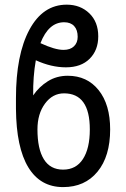

<svg xmlns="http://www.w3.org/2000/svg" viewBox="-20 -780 533 811"><path d="M266.1 -460Q348.1 -460 396.7 -399.2Q445.3 -338.4 445.3 -233.4Q445.3 -119.6 391.8 -54.7Q338.4 10.3 246.6 10.3Q150.4 10.3 99.6 -73.2Q48.8 -156.7 47.4 -320.3V-365.2Q47.4 -548.8 104.2 -654.5Q161.1 -760.3 261.7 -760.3Q319.3 -760.3 357.2 -723.9Q395 -687.5 395 -626.5Q395 -567.9 358.6 -531.7Q322.3 -495.6 258.3 -495.6Q196.8 -495.6 131.3 -525.4Q119.1 -456.5 120.1 -377Q145 -413.6 182.1 -436.8Q219.2 -460 266.1 -460ZM250.5 -385.7Q202.1 -385.7 170.2 -342.5Q138.2 -299.3 138.2 -233.4Q138.2 -150.9 165.3 -107.2Q192.4 -63.5 246.6 -63.5Q301.3 -63.5 330.3 -108.2Q359.4 -152.8 359.4 -233.4Q359.4 -385.7 250.5 -385.7ZM251 -686Q185.1 -686 150.9 -597.7Q211.9 -569.3 248.5 -569.3Q276.9 -569.3 292.5 -584.5Q308.1 -599.6 308.1 -624.5Q308.1 -653.8 293.2 -669.9Q278.3 -686 251 -686Z"/></svg>

Font: Roboto Condensed
Style: Regular
Weight: 400
Designer: Google
Version: Version 2.001047; 2015